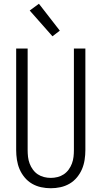

<svg xmlns="http://www.w3.org/2000/svg" viewBox="-20 -993 540 1021"><path d="M250 8Q224 8 198.5 2.5Q173 -3 150.5 -16Q128 -29 111 -49.5Q94 -70 84 -93.5Q74 -117 70 -143Q66 -169 66 -195V-735H127V-195Q127 -177 129 -159Q131 -141 137.5 -123.5Q144 -106 155 -91Q166 -76 181 -66Q196 -56 214 -51.5Q232 -47 250 -47Q268 -47 286 -51.5Q304 -56 319 -66Q334 -76 345 -91Q356 -106 362.5 -123.5Q369 -141 371 -159Q373 -177 373 -195V-735H434V-195Q434 -169 430 -143Q426 -117 416 -93.5Q406 -70 389 -49.5Q372 -29 349.5 -16Q327 -3 301.5 2.5Q276 8 250 8ZM259 -800 138 -937 187 -973 298 -830Z"/></svg>

Font: Iosevka Fixed Light
Style: Regular
Weight: 300
Monospace: yes
Designer: Belleve Invis
Foundry: Belleve Invis
Version: Version 32.3.0